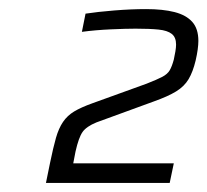

<svg xmlns="http://www.w3.org/2000/svg" viewBox="-20 -822 456 422"><path d="M81 -420 90 -464Q97 -498 103 -519Q109 -540 118.5 -554Q128 -568 143 -577Q158 -586 183 -595L302 -638Q325 -647 336.5 -653Q348 -659 353 -667.5Q358 -676 362 -691Q364 -700 365.5 -709Q367 -718 367 -724Q367 -740 357.5 -747.5Q348 -755 328.5 -757Q309 -759 278 -759Q257 -759 223.5 -757.5Q190 -756 160 -752L168 -792Q194 -796 231 -799Q268 -802 301 -802Q338 -802 363.5 -795.5Q389 -789 402.5 -774Q416 -759 416 -732Q416 -724 414.5 -713Q413 -702 410 -689Q404 -664 394.5 -648Q385 -632 367 -621Q349 -610 318 -599L192 -553Q170 -544 161.5 -532Q153 -520 146 -489L141 -463H362L353 -420Z"/></svg>

Font: Saira Thin Light
Style: Italic
Weight: 300
Italic angle: -12°
Version: Version 1.101